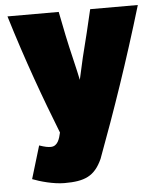

<svg xmlns="http://www.w3.org/2000/svg" viewBox="-54 -589 709 851"><g transform="rotate(-5 301.0 -164.0)"><path d="M198 -10C192 17 183 50 152 50C140 50 127 48 101 39L57 185C90 198 150 215 199 215C288 215 333 197 367 122C445 -87 518 -299 591 -543H379C364 -476 346 -405 328 -333C318 -289 310 -253 306 -235C302 -256 294 -289 284 -332C267 -402 253 -470 239 -543H11C73 -339 137 -165 198 -10Z"/></g></svg>

Font: Repo ExtraBlack
Style: Regular
Weight: 400
Designer: Stefan Peev
Foundry: Context Ltd
Version: Version 001.502